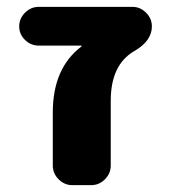

<svg xmlns="http://www.w3.org/2000/svg" viewBox="-20 -540 499 560"><path d="M93 -407Q70 -407 53 -423.5Q36 -440 36 -463Q36 -486 53 -503Q70 -520 93 -520H366Q389 -520 406 -503Q423 -486 423 -463Q423 -420 370 -390Q303 -350 303 -246V-57Q303 -34 286 -17Q269 0 246 0H191Q168 0 151 -17Q134 -34 134 -57V-212Q134 -341 217 -404Q218 -404 218 -406Q218 -407 217 -407Z"/></svg>

Font: Rounded Mplus 1c ExtraBold
Style: Regular
Weight: 800
Version: Version 1.059.20150529